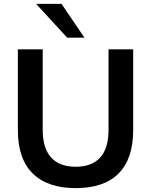

<svg xmlns="http://www.w3.org/2000/svg" viewBox="-20 -959 778 989"><path d="M370 10Q225 10 148.5 -65.5Q72 -141 72 -289V-705H200V-290Q200 -195 243.5 -147.5Q287 -100 370 -100Q453 -100 496 -147.5Q539 -195 539 -290V-705H666V-289Q666 -141 591 -65.5Q516 10 370 10ZM326 -765 166 -939H297L415 -765Z"/></svg>

Font: Nunito Sans 12pt ExtraLight
Style: Regular
Weight: 200
Designer: Vernon Adams
Foundry: Vernon Adams
Version: Version 3.101;gftools[0.9.27]